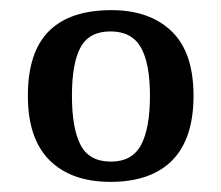

<svg xmlns="http://www.w3.org/2000/svg" viewBox="-20 -739 437 379"><path d="M198 -380Q121 -380 78 -422.5Q35 -465 35 -550Q35 -636 76.5 -677.5Q118 -719 200 -719Q275 -719 318.5 -677.5Q362 -636 362 -550Q362 -465 320 -422.5Q278 -380 198 -380ZM199 -420Q241 -420 258.5 -453Q276 -486 276 -550Q276 -614 258 -645.5Q240 -677 198 -677Q156 -677 139 -645.5Q122 -614 122 -550Q122 -486 139 -453Q156 -420 199 -420Z"/></svg>

Font: Noto Serif Tamil
Style: Italic
Weight: 400
Italic angle: -12°
Designer: Indian Type Foundry, Tom Grace, and the Monotype Design Team
Foundry: Monotype Imaging Inc.
Version: Version 2.003